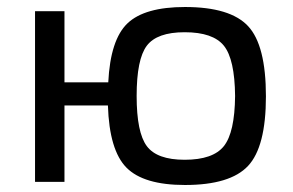

<svg xmlns="http://www.w3.org/2000/svg" viewBox="-20 -519 835 548"><path d="M508 -499Q637 -499 688 -444.5Q739 -390 739 -244Q739 -100 688 -45.5Q637 9 508 9Q390 9 341 -40.5Q292 -90 288 -218H164V0H80V-487H164V-284H289Q295 -406 344 -452.5Q393 -499 508 -499ZM507 -63Q588 -63 619 -102Q650 -141 651 -245Q650 -350 619 -388.5Q588 -427 507 -427Q428 -427 399 -388.5Q370 -350 370 -245Q370 -141 399 -102Q428 -63 507 -63Z"/></svg>

Font: Exo 2
Style: Regular
Weight: 400
Designer: Natanael Gama
Version: Version 1.001;PS 001.001;hotconv 1.0.70;makeotf.lib2.5.58329